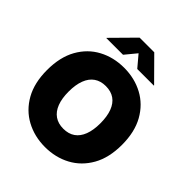

<svg xmlns="http://www.w3.org/2000/svg" viewBox="-256 -1112 1281 1281"><g transform="rotate(45 384.5 -471.5)"><path d="M384.3 10.3Q285.2 10.3 204.8 -33Q124.5 -76.2 77.6 -159.4Q30.8 -242.7 30.8 -363.3Q30.8 -484.9 77.6 -568.4Q124.5 -651.9 204.8 -694.8Q285.2 -737.8 384.3 -737.8Q483.4 -737.8 563.5 -694.8Q643.6 -651.9 690.7 -568.4Q737.8 -484.9 737.8 -363.3Q737.8 -242.2 690.7 -158.9Q643.6 -75.7 563.5 -32.7Q483.4 10.3 384.3 10.3ZM384.3 -162.6Q433.6 -162.6 466.8 -185.8Q500 -209 517.1 -253.9Q534.2 -298.8 534.2 -363.3Q534.2 -428.2 517.1 -473.4Q500 -518.6 466.8 -541.7Q433.6 -564.9 384.3 -564.9Q335.9 -564.9 302.5 -541.7Q269 -518.6 251.7 -473.4Q234.4 -428.2 234.4 -363.3Q234.4 -298.8 251.7 -253.9Q269 -209 302.5 -185.8Q335.9 -162.6 384.3 -162.6ZM317.4 -793.5H160.2V-795.9L314.9 -952.6H453.1L608.4 -795.9V-793.5H451.7L383.8 -874Z"/></g></svg>

Font: Inter 18pt Black
Style: Regular
Weight: 900
Designer: Rasmus Andersson
Foundry: rsms
Version: Version 4.001;git-66647c0bb